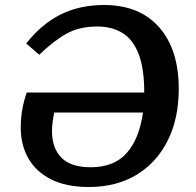

<svg xmlns="http://www.w3.org/2000/svg" viewBox="-20 -734 783 768"><path d="M335 14Q245 14 184.5 -16.5Q124 -47 93.5 -100.5Q63 -154 63 -223Q63 -297 87 -364H557Q557 -460 534.5 -518Q512 -576 470 -602Q428 -628 369 -628Q297 -628 245.5 -599Q194 -570 137 -515L85 -560Q145 -637 221.5 -675.5Q298 -714 396 -714Q538 -714 616.5 -625Q695 -536 695 -379Q695 -260 651 -172Q607 -84 526.5 -35Q446 14 335 14ZM343 -65Q436 -65 486.5 -121.5Q537 -178 552 -284H197Q193 -265 190.5 -246.5Q188 -228 188 -209Q188 -142 225.5 -103.5Q263 -65 343 -65Z"/></svg>

Font: Literata 7pt SemiBold
Style: Italic
Weight: 600
Italic angle: -2°
Designer: Latin by Veronika Burian and Jose Scaglione. Greek by Irene Vlachou. Cyrillic by Vera Evstafieva
Foundry: TypeTogether
Version: Version 3.002